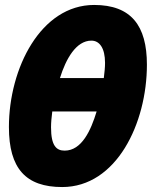

<svg xmlns="http://www.w3.org/2000/svg" viewBox="-20 -745 614 775"><path d="M231 10C450 10 573 -247 573 -484C573 -642 509 -725 360 -725C145 -725 16 -470 16 -232C16 -65 84 10 231 10ZM399 -430H222C246 -507 287 -581 349 -581C381 -581 404 -552 404 -491C404 -474 402 -453 399 -430ZM241 -137C208 -137 186 -156 186 -231C186 -250 188 -271 191 -295H370C347 -219 310 -137 241 -137Z"/></svg>

Font: Noto Sans ExtraCondensed Black
Style: Italic
Weight: 900
Width: 2
Italic angle: -12°
Designer: Monotype Design Team
Foundry: Monotype Imaging Inc.
Version: Version 2.013